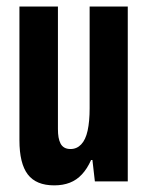

<svg xmlns="http://www.w3.org/2000/svg" viewBox="-20 -547 448 579"><path d="M143.6 12Q88.9 12 63.7 -21.1Q38.6 -54.2 38.6 -123.9V-527.2H154.7V-157.9Q154.7 -144 156.5 -133.2Q158.4 -122.3 162.5 -114.3Q166.6 -106.3 174 -102Q181.4 -97.6 192.7 -97.6Q211.6 -97.6 224.8 -111.5Q238.1 -125.3 244.2 -152.9Q250.3 -180.5 250.3 -220.5V-527.2H365.3V0H266.1L258.7 -64.5H254.7Q242.9 -38.1 227 -21.1Q211.1 -4 190.4 4Q169.7 12 143.6 12Z"/></svg>

Font: Archivo SemiBold ExtraCondensed
Style: Regular
Weight: 600
Width: 2
Version: Version 2.001